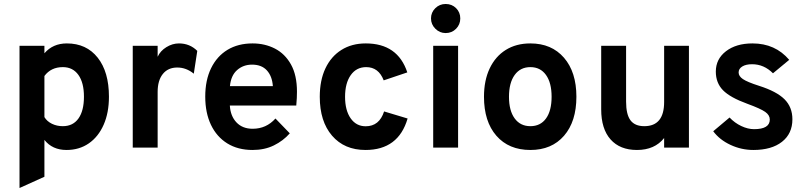

<svg xmlns="http://www.w3.org/2000/svg" viewBox="-20 -741 4050 964"><path d="M78 203V-511H203V-473.5Q245.5 -523 315.5 -523Q414 -523 470.5 -451.5Q527 -380 527 -255.5Q527 -175 500.5 -114.8Q474 -54.5 426 -21.2Q378 12 314 12Q243 12 203 -38.5V146.5ZM295.5 -107.5Q346.5 -107.5 374 -146.2Q401.5 -185 401.5 -255.5Q401.5 -326 373.5 -365Q345.5 -404 295.5 -404Q236 -404 203 -359.5V-153Q216 -131.5 240.8 -119.5Q265.5 -107.5 295.5 -107.5Z M646.5 0V-511H771.5V-456Q785 -485.5 815.2 -504.2Q845.5 -523 878.5 -523Q933 -523 970.5 -485.5L953 -371Q915 -402 870 -402Q823.5 -402 797.5 -369.5Q771.5 -337 771.5 -279.5V0Z M1248 12Q1174.5 12 1121.2 -21Q1068 -54 1039.2 -114.2Q1010.5 -174.5 1010.5 -256Q1010.5 -338.5 1039.8 -398.5Q1069 -458.5 1122.2 -490.8Q1175.5 -523 1248 -523Q1310 -523 1360.5 -497Q1411 -471 1441 -417.2Q1471 -363.5 1471 -280.5Q1471 -267.5 1470.2 -248.8Q1469.5 -230 1467.5 -211H1134Q1137 -158.5 1167.2 -126.5Q1197.5 -94.5 1248.5 -94.5Q1317 -94.5 1363 -146L1435 -71.5Q1402 -34 1355.2 -11Q1308.5 12 1248 12ZM1134.5 -308.5H1350Q1346.5 -358.5 1320 -387.5Q1293.5 -416.5 1245.5 -416.5Q1201.5 -416.5 1170.5 -389.2Q1139.5 -362 1134.5 -308.5Z M1815 12Q1709 12 1647.2 -59.8Q1585.5 -131.5 1585.5 -255Q1585.5 -337.5 1613.8 -397.5Q1642 -457.5 1694 -490.2Q1746 -523 1816.5 -523Q1977 -523 2025 -377.5L1906.5 -337.5Q1881 -404 1818.5 -404Q1769.5 -404 1741 -363.8Q1712.5 -323.5 1712.5 -255Q1712.5 -187 1740.5 -147Q1768.5 -107 1816 -107Q1884.5 -107 1908.5 -181.5L2026.5 -146Q1980.5 12 1815 12Z M2217.5 -575Q2187.5 -575 2165.8 -596.8Q2144 -618.5 2144 -648.5Q2144 -678.5 2165.5 -699.8Q2187 -721 2217.5 -721Q2249 -721 2270 -700Q2291 -679 2291 -648.5Q2291 -618 2269.8 -596.5Q2248.5 -575 2217.5 -575ZM2155 0V-511H2280V0Z M2643 12Q2534.5 12 2472.2 -59.5Q2410 -131 2410 -255Q2410 -337 2438.5 -397.2Q2467 -457.5 2519.2 -490.2Q2571.5 -523 2643 -523Q2749.5 -523 2811.8 -451Q2874 -379 2874 -255.5Q2874 -131 2812 -59.5Q2750 12 2643 12ZM2643 -107.5Q2693.5 -107.5 2721.5 -146.2Q2749.5 -185 2749.5 -255.5Q2749.5 -325.5 2721.2 -364.8Q2693 -404 2643 -404Q2592.5 -404 2564 -364.5Q2535.5 -325 2535.5 -255Q2535.5 -185.5 2564 -146.5Q2592.5 -107.5 2643 -107.5Z M3178 12Q3092.5 12 3045.5 -41Q2998.5 -94 2998.5 -192V-511H3123.5V-231Q3123.5 -166.5 3145.5 -137Q3167.5 -107.5 3215 -107.5Q3314.5 -107.5 3314.5 -229V-511H3439V0H3314.5V-48Q3267 12 3178 12Z M3762.5 12Q3702.5 12 3647.8 -13.5Q3593 -39 3561 -82L3643 -151Q3668.5 -124 3701.8 -108.2Q3735 -92.5 3766 -92.5Q3845 -92.5 3845 -141Q3845 -163 3822 -179.2Q3799 -195.5 3732 -220Q3645.5 -251.5 3609.8 -288.2Q3574 -325 3574 -381.5Q3574 -444.5 3625 -483.8Q3676 -523 3758 -523Q3872.5 -523 3942.5 -440.5L3861 -373Q3816 -418.5 3756 -418.5Q3725 -418.5 3706.8 -407.2Q3688.5 -396 3688.5 -377Q3688.5 -358.5 3710.2 -343.8Q3732 -329 3791.5 -310Q3879.5 -282 3919 -242.5Q3958.5 -203 3958.5 -142Q3958.5 -70 3906.2 -29Q3854 12 3762.5 12Z"/></svg>

Font: Overpass
Style: Bold
Weight: 700
Designer: Delve Withrington, Dave Bailey, Thomas Jockin
Foundry: Delve Fonts LLC
Version: Version 4.000; ttfautohint (v1.8.3)